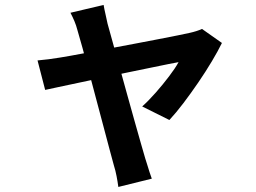

<svg xmlns="http://www.w3.org/2000/svg" viewBox="-20 -655 1040 779"><path d="M400.4 -635Q403.2 -617.7 407.8 -598.4Q412.3 -579.2 416.3 -559.4Q424.8 -529.7 437.3 -483.6Q449.9 -437.5 465.1 -382.8Q480.3 -328 495.9 -271.6Q511.4 -215.3 526 -163.8Q540.5 -112.3 551.8 -72.8Q563 -33.2 569.3 -12.2Q572.5 -3.7 577 12Q581.4 27.7 586.8 43.6Q592.1 59.6 595.9 69.9L460.1 103.5Q457.5 83.3 453 59.9Q448.6 36.6 442 15.9Q435.7 -5.9 424.9 -47.3Q414 -88.6 399.9 -141.6Q385.7 -194.7 370.6 -251.8Q355.4 -309 341 -363.3Q326.5 -417.7 314.3 -462.1Q302.2 -506.5 294.3 -532.3Q289.3 -551.9 281.7 -569.8Q274 -587.6 265.9 -603.2ZM880.4 -480.7Q864.6 -448.1 839.4 -406Q814.2 -363.8 784.1 -319.8Q754 -275.9 723.9 -236.2Q693.8 -196.6 667.2 -168.1L556.9 -223.1Q582.9 -246.3 611.7 -279Q640.6 -311.7 666 -345.3Q691.5 -378.8 704.5 -402.9Q693.4 -401.1 662.8 -394.9Q632.2 -388.7 589.1 -379.8Q546.1 -371 495.6 -360.6Q445.2 -350.1 394.1 -339.3Q343 -328.5 296.8 -318.7Q250.6 -309 215.7 -301.5Q180.9 -294 163.2 -290.2L132.3 -409.8Q156 -411.8 177.8 -414.7Q199.6 -417.6 224.3 -421.6Q235.8 -423.6 266.4 -428.8Q296.9 -434 339.5 -442.3Q382 -450.5 431.2 -459.7Q480.3 -468.9 530 -478.3Q579.6 -487.6 624 -496.3Q668.4 -505 701.3 -511.5Q734.2 -518 749.4 -521.6Q762.4 -524.4 776.2 -528.7Q789.9 -533 799.6 -537.6Z"/></svg>

Font: Noto Sans KR Thin
Style: Regular
Weight: 100
Designer: Ryoko NISHIZUKA 西塚涼子 (kana, bopomofo & ideographs); Paul D. Hunt (Latin, Greek & Cyrillic); Sandoll Communications 산돌커뮤니
Foundry: Adobe
Version: Version 2.004-H2;hotconv 1.0.118;makeotfexe 2.5.65603